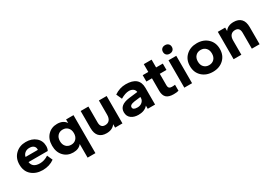

<svg xmlns="http://www.w3.org/2000/svg" viewBox="28 -1682 4031 2854"><g transform="rotate(-30 2043.5 -254.5)"><path d="M301 10Q187 10 112.5 -54Q38 -118 38 -235Q38 -345 108.5 -412.5Q179 -480 285 -480Q391 -480 456.5 -423Q522 -366 522 -275Q522 -231 504 -200H174Q188 -98 315 -98Q389 -98 461 -145L502 -52Q416 10 301 10ZM289 -377Q244 -377 213 -352.5Q182 -328 174 -288H385Q386 -290 386 -298Q386 -334 361 -355.5Q336 -377 289 -377Z M824 10Q726 10 662.5 -56.5Q599 -123 599 -235Q599 -347 662.5 -413.5Q726 -480 824 -480Q928 -480 975 -408V-470H1102V182H968V-53Q921 10 824 10ZM767 -140.5Q800 -105 854 -105Q908 -105 941 -140.5Q974 -176 974 -235Q974 -294 941 -329.5Q908 -365 854 -365Q800 -365 767 -329.5Q734 -294 734 -235Q734 -176 767 -140.5Z M1396 10Q1314 10 1269.5 -36.5Q1225 -83 1225 -177V-470H1358V-197Q1358 -105 1437 -105Q1485 -105 1511.5 -136Q1538 -167 1538 -226V-470H1671V0H1545V-59Q1498 10 1396 10Z M1944 10Q1867 10 1819 -27Q1771 -64 1771 -132Q1771 -253 1944 -276L2096 -294Q2090 -332 2062 -351Q2034 -370 1994 -370Q1932 -370 1848 -321L1805 -417Q1897 -480 2002 -480Q2231 -480 2231 -286V0H2105V-55Q2051 10 1944 10ZM1984 -93Q2035 -93 2066.5 -122Q2098 -151 2098 -192V-207L1987 -193Q1907 -182 1907 -139Q1907 -93 1984 -93Z M2549 6Q2464 6 2425 -31Q2386 -68 2386 -147V-361H2290V-470H2386V-604H2520V-470H2635V-361H2520V-160Q2520 -103 2579 -103Q2615 -103 2635 -107V-4Q2605 6 2549 6Z M2866 0H2733V-470H2866ZM2855 -565Q2834 -545 2799 -545Q2764 -545 2743.5 -565Q2723 -585 2723 -618Q2723 -651 2743.5 -671Q2764 -691 2799 -691Q2834 -691 2855 -671Q2876 -651 2876 -618Q2876 -585 2855 -565Z M3407 -57.5Q3335 10 3222 10Q3109 10 3037 -57.5Q2965 -125 2965 -235Q2965 -345 3037 -412.5Q3109 -480 3222 -480Q3335 -480 3407 -412.5Q3479 -345 3479 -235Q3479 -125 3407 -57.5ZM3134.5 -140Q3168 -105 3222 -105Q3276 -105 3309.5 -140Q3343 -175 3343 -235Q3343 -295 3309.5 -330Q3276 -365 3222 -365Q3168 -365 3134.5 -330Q3101 -295 3101 -235Q3101 -175 3134.5 -140Z M4025 0H3892V-273Q3892 -365 3813 -365Q3765 -365 3738.5 -334Q3712 -303 3712 -244V0H3579V-470H3705V-411Q3752 -480 3854 -480Q3936 -480 3980.5 -433.5Q4025 -387 4025 -293Z"/></g></svg>

Font: Gantari
Style: Bold
Weight: 700
Designer: Anugrah Pasau
Foundry: Lafontype
Version: Version 1.000